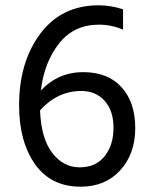

<svg xmlns="http://www.w3.org/2000/svg" viewBox="-20 -693 566 724"><path d="M287 -350Q197 -350 131 -277Q135 -171 177 -116.5Q219 -62 280 -62Q341 -62 374.5 -104Q408 -146 408 -211Q408 -276 374.5 -313Q341 -350 287 -350ZM284 11Q172 11 112 -74Q52 -159 52 -296Q52 -459 132 -566Q212 -673 352 -673Q397 -673 444 -658V-581Q401 -600 353 -600Q259 -600 203 -529.5Q147 -459 134 -352Q200 -421 293.5 -421Q387 -421 438.5 -364Q490 -307 490 -210Q490 -113 433.5 -51Q377 11 284 11Z"/></svg>

Font: Hind Mysuru
Style: Regular
Weight: 400
Designer: Manushi Parikh, Hitesh Malaviya
Foundry: Indian Type Foundry
Version: Version 0.703;PS 1.0;hotconv 1.0.86;makeotf.lib2.5.63406